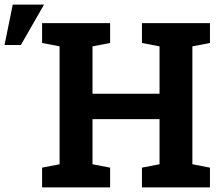

<svg xmlns="http://www.w3.org/2000/svg" viewBox="-23 -811 957 831"><path d="M159.2 0V-85.4L234.9 -100.1V-610.4L159.2 -625V-710.9H453.6V-625L377.4 -610.4V-405.3H667.5V-610.4L591.3 -625V-710.9H885.7V-625L809.6 -610.4V-100.1L885.7 -85.4V0H591.3V-85.4L667.5 -100.1V-295.4H377.4V-100.1L453.6 -85.4V0ZM-3.4 -616.2 32.2 -791H167.5L67.4 -616.2Z"/></svg>

Font: Roboto Slab
Style: Bold
Weight: 700
Designer: Google
Version: Version 2.000; ttfautohint (v1.8.1.43-b0c9)